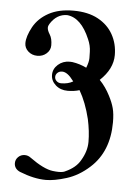

<svg xmlns="http://www.w3.org/2000/svg" viewBox="-47 -462 472 678"><g transform="rotate(5 188.5 -123.0)"><path d="M141.1 178.7Q98.6 178.7 47.4 158.2Q26.9 148.9 26.9 128.9Q26.9 116.2 36.4 106.9Q45.9 97.7 59.6 97.7Q71.3 97.7 80.6 105Q130.4 141.1 162.6 145Q174.8 146.5 183.6 146.5Q199.7 146.5 207 142.1Q244.1 125.5 259.3 98.1Q279.3 64.9 279.3 31.7Q279.3 -5.4 270 -48.3Q255.9 -106.4 231.9 -147.5Q213.4 -141.6 189.9 -141.6Q164.6 -141.6 147.5 -156.7Q130.4 -171.9 130.4 -192.9Q130.4 -214.4 147.5 -229.5Q164.6 -244.6 189 -244.6L198.2 -244.1Q224.6 -240.2 248.5 -228.5Q256.8 -249.5 256.8 -263.2Q256.8 -263.7 256.3 -285.6Q255.9 -307.6 246.1 -329.6Q215.3 -402.8 165.5 -407.7Q128.4 -407.7 105.5 -371.1Q101.1 -364.3 101.1 -357.4Q101.1 -348.1 109.9 -334.2Q118.7 -320.3 118.7 -296.4Q118.7 -279.3 105.2 -267.3Q91.8 -255.4 72.8 -255.4Q53.7 -255.4 40.3 -267.3Q26.9 -279.3 26.9 -296.4Q26.9 -320.3 45.4 -354.5Q63.5 -386.7 98.9 -406Q134.3 -425.3 186 -425.3Q238.3 -425.3 273.7 -406Q309.1 -386.7 327.1 -354.2Q345.2 -321.8 345.2 -281.7Q345.2 -232.4 299.8 -189.9Q321.8 -167 336.9 -137.2Q349.1 -113.8 354.2 -94.2Q359.4 -74.7 359.4 -44.9Q359.4 59.1 294.4 117.7Q256.8 151.9 213.9 165.3Q170.9 178.7 141.1 178.7ZM165 -166Q189.5 -166 207 -176.3L205.1 -178.7Q184.1 -207.5 165 -207.5Q155.3 -207.5 148.7 -201.4Q142.1 -195.3 142.1 -186.5Q142.1 -178.2 148.7 -172.1Q155.3 -166 165 -166Z"/></g></svg>

Font: Quaaykop
Style: Regular
Weight: 400
Designer: Tup Wanders
Foundry: Free font, DO NOT SELL
Version: Version 1.00;July 31, 2023;FontCreator 11.5.0.2430 64-bit